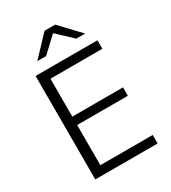

<svg xmlns="http://www.w3.org/2000/svg" viewBox="-199 -926 915 1027"><g transform="rotate(-30 259.0 -412.0)"><path d="M81 0V-639H142.5V0ZM100 0V-52.5H466V0ZM116 -300.5V-352.5H455.5V-300.5ZM99 -586.5V-639H463V-586.5ZM243.5 -824.5H309L423 -704V-703H369.5L278 -789H274.5L183 -703H129.5V-704Z"/></g></svg>

Font: Anek Odia Light
Style: Regular
Weight: 300
Designer: Yesha Goshar & Mahesh Sahu (Odia), Yesha Goshar (Latin)
Foundry: Ek Type
Version: Version 1.003